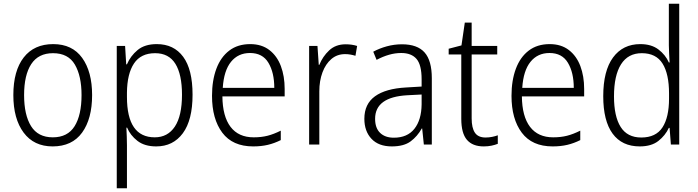

<svg xmlns="http://www.w3.org/2000/svg" viewBox="-20 -780 3765 1036"><path d="M477 -267Q477 -139 423 -64.5Q369 10 264 10Q163 10 107.5 -64.5Q52 -139 52 -267Q52 -398 108 -470Q164 -542 267 -542Q370 -542 423.5 -467.5Q477 -393 477 -267ZM110 -267Q110 -160 147.5 -99.5Q185 -39 265 -39Q345 -39 382.5 -99Q420 -159 420 -267Q420 -370 384 -431.5Q348 -493 266 -493Q187 -493 148.5 -434Q110 -375 110 -267Z M826 -542Q918 -542 968.5 -473.5Q1019 -405 1019 -269Q1019 -132 966.5 -61Q914 10 823 10Q760 10 721.5 -20Q683 -50 666 -91H662Q663 -69 664 -44Q665 -19 665 4V236H610V-532H655L661 -433H665Q684 -478 722.5 -510Q761 -542 826 -542ZM817 -493Q740 -493 703 -437.5Q666 -382 665 -280V-257Q665 -39 815 -39Q885 -39 923.5 -97Q962 -155 962 -269Q962 -378 926.5 -435.5Q891 -493 817 -493Z M1330 -542Q1392 -542 1433.5 -510Q1475 -478 1495.5 -423.5Q1516 -369 1516 -300V-260H1180Q1181 -152 1224 -95.5Q1267 -39 1349 -39Q1390 -39 1423.5 -47.5Q1457 -56 1495 -75V-24Q1461 -7 1425.5 1.5Q1390 10 1346 10Q1235 10 1179.5 -64Q1124 -138 1124 -263Q1124 -346 1147.5 -409Q1171 -472 1217 -507Q1263 -542 1330 -542ZM1329 -494Q1265 -494 1226.5 -446.5Q1188 -399 1182 -306H1460Q1460 -388 1428.5 -441Q1397 -494 1329 -494Z M1845 -541Q1879 -541 1907 -532L1898 -479Q1885 -483 1871 -485.5Q1857 -488 1842 -488Q1799 -488 1768 -461.5Q1737 -435 1720 -389.5Q1703 -344 1703 -287V0H1648V-532H1693L1700 -430H1703Q1721 -475 1756 -508Q1791 -541 1845 -541Z M2149 -541Q2232 -541 2271 -497Q2310 -453 2310 -358V0H2267L2258 -87H2256Q2232 -44 2195.5 -17Q2159 10 2094 10Q2023 10 1984.5 -31Q1946 -72 1946 -139Q1946 -219 2003.5 -260.5Q2061 -302 2171 -308L2255 -313V-352Q2255 -430 2227.5 -462Q2200 -494 2145 -494Q2112 -494 2079 -484.5Q2046 -475 2012 -457L1994 -501Q2027 -519 2067 -530Q2107 -541 2149 -541ZM2177 -266Q2004 -256 2004 -139Q2004 -89 2031 -63Q2058 -37 2105 -37Q2178 -37 2216 -85Q2254 -133 2255 -217V-270Z M2600 -38Q2618 -38 2635.5 -41.5Q2653 -45 2666 -50V-4Q2651 2 2632 6Q2613 10 2590 10Q2530 10 2499.5 -25.5Q2469 -61 2469 -139V-486H2401V-517L2470 -535L2488 -658H2525V-532H2663V-486H2525V-141Q2525 -90 2542.5 -64Q2560 -38 2600 -38Z M2946 -542Q3008 -542 3049.5 -510Q3091 -478 3111.5 -423.5Q3132 -369 3132 -300V-260H2796Q2797 -152 2840 -95.5Q2883 -39 2965 -39Q3006 -39 3039.5 -47.5Q3073 -56 3111 -75V-24Q3077 -7 3041.5 1.5Q3006 10 2962 10Q2851 10 2795.5 -64Q2740 -138 2740 -263Q2740 -346 2763.5 -409Q2787 -472 2833 -507Q2879 -542 2946 -542ZM2945 -494Q2881 -494 2842.5 -446.5Q2804 -399 2798 -306H3076Q3076 -388 3044.5 -441Q3013 -494 2945 -494Z M3432 10Q3336 10 3285.5 -59Q3235 -128 3235 -261Q3235 -398 3288 -470Q3341 -542 3435 -542Q3495 -542 3533 -513Q3571 -484 3589 -443H3593Q3592 -466 3590.5 -490.5Q3589 -515 3589 -535V-760H3645V0H3600L3593 -90H3589Q3570 -49 3532.5 -19.5Q3495 10 3432 10ZM3440 -38Q3519 -38 3554.5 -92.5Q3590 -147 3590 -248V-276Q3590 -381 3555 -437Q3520 -493 3443 -493Q3369 -493 3331 -433Q3293 -373 3293 -260Q3293 -152 3329 -95Q3365 -38 3440 -38Z"/></svg>

Font: Noto Sans Kannada SemiCondensed Light
Style: Regular
Weight: 300
Width: 4
Designer: Jelle Bosma - Monotype Design Team
Foundry: Monotype Imaging Inc.
Version: Version 2.005; ttfautohint (v1.8.4.7-5d5b)